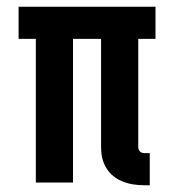

<svg xmlns="http://www.w3.org/2000/svg" viewBox="-20 -540 515 568"><path d="M407 8Q390 8 374 5.5Q358 3 343 -3Q328 -9 315.5 -19Q303 -29 294.5 -43Q286 -57 282.5 -72.5Q279 -88 279 -105V-425H196V0H86V-425H35V-520H440V-425H389V-105Q389 -97 394 -92Q399 -87 407 -87H423V8Z"/></svg>

Font: Iosevka QP
Style: Bold
Weight: 700
Designer: Belleve Invis
Foundry: Belleve Invis
Version: Version 20.0.0; ttfautohint (v1.8.4)